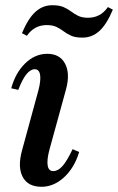

<svg xmlns="http://www.w3.org/2000/svg" viewBox="-20 -702 452 735"><path d="M139 13Q87 13 67 -24.5Q47 -62 64 -125L127 -356Q137 -394 133.5 -415.5Q130 -437 113 -437Q80 -437 50 -358L23 -364Q39 -423 76.5 -459.5Q114 -496 161 -496Q209 -496 229 -458.5Q249 -421 233 -361L169 -128Q159 -90 162.5 -68.5Q166 -47 184 -47Q202 -47 219 -66Q236 -85 258 -131L283 -120Q265 -60 225.5 -23.5Q186 13 139 13ZM296 -558Q269 -558 253 -565Q237 -572 224.5 -581.5Q212 -591 197 -598.5Q182 -606 159 -606Q111 -606 83 -565L64 -575Q88 -632 116 -657Q144 -682 180 -682Q207 -682 223 -675Q239 -668 251.5 -658.5Q264 -649 279 -641.5Q294 -634 317 -634Q365 -634 393 -675L412 -665Q388 -608 360 -583Q332 -558 296 -558Z"/></svg>

Font: Platypi
Style: Italic
Weight: 400
Italic angle: -13°
Designer: David Sargent
Foundry: Bolt Cutter Type
Version: Version 1.200; ttfautohint (v1.8.4.7-5d5b)